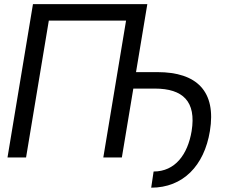

<svg xmlns="http://www.w3.org/2000/svg" viewBox="-20 -747 1125 911"><path d="M679 -727.3H136.4L15.6 0H103.7L211.6 -649.1H578.1L470.2 0H558.2L612.6 -326.7H714.5C848 -326.7 911.9 -265.6 889.2 -125C870.7 -14.2 811.1 66.8 708.8 66.8L697.4 143.5C848 143.5 948.9 39.8 975.9 -125C1007.1 -313.9 913.4 -404.8 727.3 -404.8H625.4Z"/></svg>

Font: Margiela Sans
Style: Italic
Weight: 400
Italic angle: -9.39999°
Designer: Stefan Endress, Andreas Faust
Version: Version 1.100;FEAKit 1.0